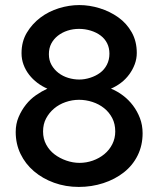

<svg xmlns="http://www.w3.org/2000/svg" viewBox="-20 -730 626 758"><path d="M543 -204Q543 -156 523.5 -116.5Q504 -77 469 -49.5Q434 -22 388 -7Q342 8 291 8Q239 8 193.5 -8.5Q148 -25 114 -54Q80 -83 61 -122.5Q42 -162 42 -209Q42 -241 53.5 -268Q65 -295 82.5 -317Q100 -339 122.5 -354.5Q145 -370 167 -380Q146 -389 127.5 -403Q109 -417 95 -435Q81 -453 73 -474.5Q65 -496 65 -520Q65 -566 86 -601Q107 -636 139.5 -660.5Q172 -685 212.5 -697.5Q253 -710 293 -710Q333 -710 373.5 -697.5Q414 -685 447 -661.5Q480 -638 500 -602.5Q520 -567 520 -521Q520 -498 512 -476.5Q504 -455 490 -436Q476 -417 457.5 -403Q439 -389 418 -380Q443 -370 465.5 -353Q488 -336 505 -313.5Q522 -291 532.5 -263.5Q543 -236 543 -204ZM435 -211Q435 -241 423 -264Q411 -287 391 -303Q371 -319 345 -327.5Q319 -336 292 -336Q265 -336 239 -327Q213 -318 193.5 -301.5Q174 -285 162 -262.5Q150 -240 150 -211Q150 -182 162.5 -159Q175 -136 195.5 -120.5Q216 -105 242 -96Q268 -87 294 -87Q321 -87 346.5 -96Q372 -105 392 -121.5Q412 -138 423.5 -161Q435 -184 435 -211ZM173 -516Q173 -492 183.5 -473.5Q194 -455 211 -442Q228 -429 249.5 -422.5Q271 -416 293 -416Q314 -416 336 -423Q358 -430 375 -442.5Q392 -455 402 -474.5Q412 -494 412 -518Q412 -541 403 -559Q394 -577 377.5 -589.5Q361 -602 338.5 -609Q316 -616 292 -616Q268 -616 246.5 -609Q225 -602 208.5 -589Q192 -576 182.5 -558Q173 -540 173 -516Z"/></svg>

Font: Rising Sun Medium
Style: Regular
Weight: 500
Designer: Matt McInerney, Pablo Impallari, Rodrigo Fuenzalida (Raleway font), Stephen Hutchings (Greek), Cristiano Sobral (main ch
Foundry: The Rising Sun Project Authors
Version: Version 4.327; ttfautohint (v1.8.4.7-5d5b-dirty)